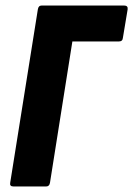

<svg xmlns="http://www.w3.org/2000/svg" viewBox="-20 -675 482 695"><path d="M29 0Q14 0 17 -14L117 -641Q119 -655 131 -655H429Q444 -655 442 -641L425 -539Q424 -525 411 -525H242L161 -14Q159 0 147 0Z"/></svg>

Font: Sofia Sans Condensed Black
Style: Italic
Weight: 900
Italic angle: -9°
Version: Version 4.100